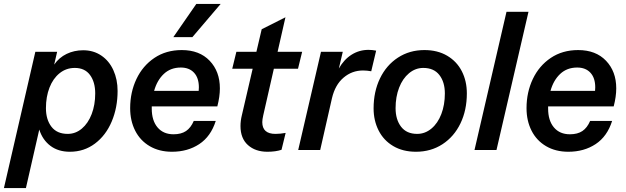

<svg xmlns="http://www.w3.org/2000/svg" viewBox="-59 -764 3187 978"><path d="M540 -301Q540 -216 510 -145Q480 -74 424.5 -32.5Q369 9 297 9Q238 9 198 -21Q158 -51 141 -104L73 194H-39L121 -500H232L217 -435Q242 -471 280.5 -489.5Q319 -508 365 -508Q417 -508 457 -481Q497 -454 518.5 -406.5Q540 -359 540 -301ZM426 -288Q426 -346 399.5 -382Q373 -418 322 -418Q278 -418 244.5 -391Q211 -364 193 -317.5Q175 -271 175 -213Q175 -155 203 -118.5Q231 -82 286 -82Q326 -82 358 -109Q390 -136 408 -183Q426 -230 426 -288Z M941 -744H1065L921 -575H824ZM1061 -314Q1061 -272 1048 -222H714V-211Q714 -150 743.5 -115Q773 -80 825 -80Q864 -80 888.5 -96.5Q913 -113 928 -148H1040Q1015 -69 956 -30Q897 9 817 9Q752 9 703.5 -19.5Q655 -48 629.5 -98.5Q604 -149 604 -213Q604 -294 636 -361.5Q668 -429 727.5 -469Q787 -509 867 -509Q957 -509 1009 -454.5Q1061 -400 1061 -314ZM726 -301H953Q954 -307 954 -319Q954 -367 929.5 -393.5Q905 -420 862 -420Q810 -420 775.5 -387.5Q741 -355 726 -301Z M1336 -414 1282 -177Q1277 -155 1277 -142Q1277 -82 1344 -82Q1368 -82 1396 -87L1375 -1Q1345 9 1303 9Q1242 9 1204 -25Q1166 -59 1166 -122Q1166 -149 1173 -177L1228 -414H1124L1145 -500H1247L1274 -615L1395 -676L1355 -500H1480L1459 -414Z M1857 -506 1832 -401Q1810 -405 1790 -405Q1734 -405 1691 -368.5Q1648 -332 1632 -264L1572 0H1460L1576 -500H1687L1667 -415Q1693 -461 1732 -485.5Q1771 -510 1818 -510Q1837 -510 1857 -506Z M1844 -212Q1844 -297 1876.5 -364.5Q1909 -432 1968 -470.5Q2027 -509 2103 -509Q2170 -509 2219 -480Q2268 -451 2293.5 -401Q2319 -351 2319 -288Q2319 -203 2286.5 -135.5Q2254 -68 2195 -29.5Q2136 9 2060 9Q1993 9 1944 -20Q1895 -49 1869.5 -99.5Q1844 -150 1844 -212ZM2207 -288Q2207 -346 2179 -382Q2151 -418 2097 -418Q2057 -418 2024.5 -391Q1992 -364 1974 -317.5Q1956 -271 1956 -213Q1956 -155 1984 -118.5Q2012 -82 2066 -82Q2106 -82 2138.5 -109Q2171 -136 2189 -183Q2207 -230 2207 -288Z M2521 -704H2633L2470 0H2358Z M2733 -222V-211Q2733 -150 2762.5 -115Q2792 -80 2844 -80Q2883 -80 2907.5 -96.5Q2932 -113 2947 -148H3059Q3034 -69 2975 -30Q2916 9 2836 9Q2771 9 2722.5 -19.5Q2674 -48 2648.5 -98.5Q2623 -149 2623 -213Q2623 -294 2655 -361.5Q2687 -429 2746.5 -469Q2806 -509 2886 -509Q2976 -509 3028 -454.5Q3080 -400 3080 -314Q3080 -272 3067 -222ZM2745 -301H2972Q2973 -307 2973 -319Q2973 -367 2948.5 -393.5Q2924 -420 2881 -420Q2829 -420 2794.5 -387.5Q2760 -355 2745 -301Z"/></svg>

Font: CBA Beacon Sans Bold
Style: Italic
Weight: 700
Italic angle: -13°
Designer: Wei Huang
Foundry: Wei Huang
Version: Version 1.002